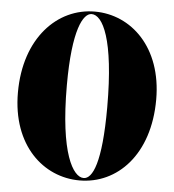

<svg xmlns="http://www.w3.org/2000/svg" viewBox="-53 -776 759 838"><g transform="rotate(5 327.0 -357.0)"><path d="M326 13C491 13 629 -126 629 -368C629 -597 488 -727 329 -727C165 -727 25 -585 25 -346C25 -114 168 13 326 13ZM235 -396C235 -641 279 -715 316 -715C364 -715 419 -616 419 -316C419 -72 382 1 343 1C297 1 235 -97 235 -396Z"/></g></svg>

Font: Nyght Serif Dark
Style: Regular
Weight: 800
Designer: Maksym Kobuzan
Version: Version 0.410;Glyphs 3.1.2 (3151)